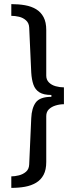

<svg xmlns="http://www.w3.org/2000/svg" viewBox="-20 -755 370 934"><path d="M35 -735Q71 -735 102 -729.5Q133 -724 156 -710Q179 -696 192 -671.5Q205 -647 205 -609V-387Q205 -367 218 -354Q231 -341 251 -335.5Q271 -330 291 -330V-248Q271 -248 251 -242Q231 -236 218 -223.5Q205 -211 205 -190V33Q205 71 192 95.5Q179 120 155.5 134Q132 148 101.5 153.5Q71 159 35 159V103Q52 103 72 98Q92 93 106.5 80.5Q121 68 122 45L132 -180Q134 -229 154 -256.5Q174 -284 230 -284V-293Q192 -293 171.5 -306Q151 -319 142.5 -343.5Q134 -368 132 -402L122 -621Q121 -643 106.5 -656Q92 -669 72.5 -673.5Q53 -678 35 -678Z"/></svg>

Font: Archivo SemiExpanded
Style: Regular
Weight: 400
Width: 6
Designer: Hector Gatti
Foundry: Omnibus-Type
Version: Version 2.001